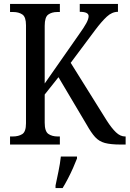

<svg xmlns="http://www.w3.org/2000/svg" viewBox="-20 -734 658 975"><path d="M31 0V-41H45Q74 -41 93 -53Q112 -65 112 -108V-606Q112 -648 93.5 -660.5Q75 -673 47 -673H31V-714H284V-673H271Q243 -673 225 -660Q207 -647 207 -603V-310L379 -556Q407 -595 418.5 -616.5Q430 -638 430 -652Q430 -674 385 -674V-714H579V-674Q549 -674 522.5 -649.5Q496 -625 463 -581L339 -415L522 -122Q547 -83 569 -62Q591 -41 615 -41H618V0H593Q542 0 512.5 -8Q483 -16 463 -38Q443 -60 420 -101L277 -342L207 -254V-111Q207 -67 225.5 -54Q244 -41 273 -41H284V0ZM262 208Q269 174 277 136Q285 98 289 61H371V71Q363 92 351 119Q339 146 325 173Q311 200 298 221H262Z"/></svg>

Font: Noto Serif Sinhala Condensed
Style: Regular
Weight: 400
Width: 3
Designer: Jelle Bosma - Monotype Design Team
Foundry: Monotype Imaging Inc.
Version: Version 2.007; ttfautohint (v1.8.4.7-5d5b)